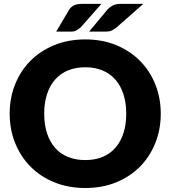

<svg xmlns="http://www.w3.org/2000/svg" viewBox="-20 -934 854 962"><path d="M785.5 -364.5Q785.5 -285.5 758.2 -217.5Q731 -149.5 681.5 -99.2Q632 -49 562.2 -20.5Q492.5 8 407.5 8Q322.5 8 252.5 -20.5Q182.5 -49 132.8 -99.2Q83 -149.5 55.8 -217.5Q28.5 -285.5 28.5 -364.5Q28.5 -443.5 55.8 -511.5Q83 -579.5 132.8 -629.5Q182.5 -679.5 252.5 -708Q322.5 -736.5 407.5 -736.5Q492.5 -736.5 562.2 -707.8Q632 -679 681.5 -629Q731 -579 758.2 -511Q785.5 -443 785.5 -364.5ZM612.5 -364.5Q612.5 -418.5 598.5 -461.8Q584.5 -505 558.2 -535Q532 -565 494 -581Q456 -597 407.5 -597Q358.5 -597 320.2 -581Q282 -565 255.8 -535Q229.5 -505 215.5 -461.8Q201.5 -418.5 201.5 -364.5Q201.5 -310 215.5 -266.8Q229.5 -223.5 255.8 -193.5Q282 -163.5 320.2 -147.8Q358.5 -132 407.5 -132Q456 -132 494 -147.8Q532 -163.5 558.2 -193.5Q584.5 -223.5 598.5 -266.8Q612.5 -310 612.5 -364.5ZM488 -914.5 384.5 -797Q372.5 -787 362 -781.2Q351.5 -775.5 334.5 -775.5H261.5L326 -884.5Q334.5 -898.5 349.5 -906.5Q364.5 -914.5 388 -914.5ZM698 -914.5 564.5 -797Q552 -786.5 539.5 -781Q527 -775.5 509.5 -775.5H426.5L517 -884.5Q528.5 -897.5 544 -906Q559.5 -914.5 583 -914.5Z"/></svg>

Font: Lato ExtraBold
Style: Regular
Weight: 800
Designer: Lukasz Dziedzic with Adam Twardoch and Botio Nikoltchev
Foundry: tyPoland Lukasz Dziedzic
Version: Version 2.015; 2015-08-06; http://www.latofonts.com/